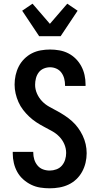

<svg xmlns="http://www.w3.org/2000/svg" viewBox="-20 -1011 540 1039"><path d="M249 8Q223 8 197.5 4Q172 0 148.5 -11.5Q125 -23 105.5 -40.5Q86 -58 73.5 -80.5Q61 -103 55 -128.5Q49 -154 49 -180V-189H160V-185Q160 -166 165.5 -148Q171 -130 183 -115.5Q195 -101 212.5 -94.5Q230 -88 249 -88Q267 -88 285 -94.5Q303 -101 315 -115Q327 -129 332.5 -147Q338 -165 338 -183Q338 -208 328 -231Q318 -254 301 -271.5Q284 -289 262.5 -301Q241 -313 219 -324.5Q197 -336 176.5 -349.5Q156 -363 138 -380Q120 -397 105 -416.5Q90 -436 80 -458.5Q70 -481 64.5 -505Q59 -529 59 -553Q59 -579 64.5 -604Q70 -629 81.5 -651.5Q93 -674 111.5 -692.5Q130 -711 152.5 -722.5Q175 -734 200.5 -738.5Q226 -743 251 -743Q276 -743 301.5 -738.5Q327 -734 349.5 -722.5Q372 -711 390 -693Q408 -675 420 -652.5Q432 -630 437.5 -605Q443 -580 443 -555V-546H332V-550Q332 -568 327.5 -585.5Q323 -603 312.5 -617.5Q302 -632 285.5 -639.5Q269 -647 251 -647Q233 -647 216.5 -640Q200 -633 189.5 -619Q179 -605 174.5 -587.5Q170 -570 170 -552Q170 -528 180 -505Q190 -482 207 -464Q224 -446 245.5 -434Q267 -422 288.5 -410.5Q310 -399 330.5 -385.5Q351 -372 369.5 -355.5Q388 -339 402.5 -319Q417 -299 427.5 -277Q438 -255 443.5 -231Q449 -207 449 -182Q449 -156 443 -130.5Q437 -105 424.5 -82Q412 -59 393 -41Q374 -23 350.5 -12Q327 -1 301 3.5Q275 8 249 8ZM192 -815 100 -953 156 -991 250 -882 344 -991 400 -953 308 -815Z"/></svg>

Font: Iosevka
Style: Bold
Weight: 700
Monospace: yes
Designer: Belleve Invis
Foundry: Belleve Invis
Version: Version 32.5.0; ttfautohint (v1.8.4)